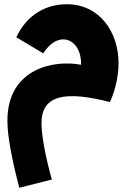

<svg xmlns="http://www.w3.org/2000/svg" viewBox="-20 -494 624 907"><path d="M71 393 225 354C199 262 176 153 176 88C176 -48 292 -65 499 -12C514 -42 540 -115 540 -197C540 -341 451 -474 296 -474C202 -474 109 -429 57 -318L184 -242C215 -289 248 -308 279 -308C326 -308 365 -261 363 -188C234 -213 15 -170 15 76C15 147 34 249 71 393Z"/></svg>

Font: Noto Sans Arabic SemCond Blk
Style: Regular
Weight: 900
Width: 4
Designer: Monotype Design Team, Nadine Chahine, Nizar Qandah and Khaled Hosny
Foundry: Monotype Imaging Inc.
Version: Version 2.012